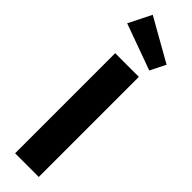

<svg xmlns="http://www.w3.org/2000/svg" viewBox="-323 -948 940 940"><g transform="rotate(45 146.5 -478.0)"><path d="M229 0H65V-693H229ZM283 -831 243 -751 3 -838 62 -956Z"/></g></svg>

Font: Statis Sans
Style: Bold
Weight: 700
Designer: bBox Type GmbH
Foundry: bBox Type GmbH
Version: Version 1.000